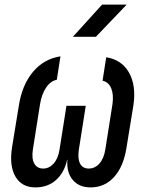

<svg xmlns="http://www.w3.org/2000/svg" viewBox="-20 -805 640 835"><path d="M134 10Q75 10 47.5 -36.5Q20 -83 32 -162L62 -346Q76 -436 123.5 -492.5Q171 -549 243 -560L227 -458Q200 -453 180.5 -424Q161 -395 154 -351L123 -155Q117 -116 129 -94Q141 -72 168 -72Q194 -72 213.5 -94Q233 -116 239 -155L269 -345H353L323 -155Q317 -116 328 -94Q339 -72 366 -72Q393 -72 412.5 -94Q432 -116 438 -155L469 -351Q475 -392 464 -420Q453 -448 426 -454L442 -556Q510 -545 541.5 -488.5Q573 -432 560 -346L530 -162Q517 -80 476 -35Q435 10 374 10Q324 10 296.5 -22.5Q269 -55 273 -110H272Q259 -53 223 -21.5Q187 10 134 10ZM297 -645 424 -785H531L397 -645Z"/></svg>

Font: JetBrains Mono NL Medium
Style: Italic
Weight: 500
Italic angle: -9°
Monospace: yes
Designer: Philipp Nurullin, Konstantin Bulenkov
Foundry: JetBrains
Version: Version 2.305; ttfautohint (v1.8.4.7-5d5b)